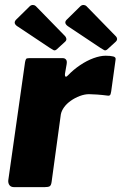

<svg xmlns="http://www.w3.org/2000/svg" viewBox="-20 -769 501 789"><path d="M38 0Q25 0 19 -8Q13 -16 14 -28L83 -514Q85 -524 87.5 -527Q90 -530 99 -530H239Q246 -530 251 -524.5Q256 -519 254 -506L247 -466Q246 -455 250 -454Q254 -453 260 -460Q282 -483 309.5 -501.5Q337 -520 364.5 -530Q392 -540 414 -540Q434 -540 445.5 -537Q457 -534 455 -524L437 -394Q435 -381 432 -378Q429 -375 423 -376Q400 -379 379 -380.5Q358 -382 346 -382Q328 -382 308 -374.5Q288 -367 271 -355Q254 -343 243.5 -328.5Q233 -314 230 -299L192 -21Q190 -7 184 -3.5Q178 0 163 0H38ZM103 -744Q109 -749 116 -748.5Q123 -748 127 -744L247 -621Q251 -617 252.5 -610.5Q254 -604 248 -598L213 -566Q206 -560 200 -563Q194 -566 185 -572L56 -658Q31 -672 46 -688ZM311 -744Q317 -749 324 -748.5Q331 -748 335 -744L455 -621Q460 -617 461 -610.5Q462 -604 456 -598L421 -566Q414 -560 408 -563Q402 -566 393 -572L264 -658Q239 -673 254 -688Z"/></svg>

Font: Libre Franklin ExtraBold
Style: Italic
Weight: 800
Italic angle: -8°
Designer: Pablo Impallari, Rodrigo Fuenzalida, Nhung Nguyen
Foundry: Impallari Type
Version: Version 3.000